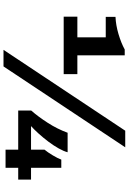

<svg xmlns="http://www.w3.org/2000/svg" viewBox="165 -906 752 1123"><g transform="rotate(90 541.5 -344.0)"><path d="M271 12 744 -700H841L368 12ZM77 -340V-420H198V-586H78V-643Q126 -645 178.5 -660.5Q231 -676 269 -697H303V-420H413V-340ZM855 0V-74H626V-150Q662 -191 698 -247Q734 -303 756 -363H870Q864 -340 847.5 -310.5Q831 -281 808 -250.5Q785 -220 761 -193.5Q737 -167 717 -149H855V-228Q870 -246 888 -276Q906 -306 913 -326H961V-149H1030V-74H961V0Z"/></g></svg>

Font: Archivo Expanded ExtraBold
Style: Regular
Weight: 800
Width: 7
Designer: Hector Gatti
Foundry: Omnibus-Type
Version: Version 2.001; ttfautohint (v1.8.3)